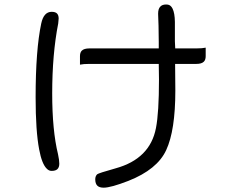

<svg xmlns="http://www.w3.org/2000/svg" viewBox="-20 -786 1040 871"><path d="M167 -679.2Q141.6 -559.1 141.6 -344.7Q141.6 -191.9 157.7 -107.9Q169.9 -42.5 191.9 -21Q201.7 -10.7 213.9 -10.7Q232.4 -10.7 240.7 -19Q249 -27.3 249 -43.5Q249 -59.6 243.2 -86.4Q216.8 -194.3 216.8 -362.3Q216.8 -540.5 244.1 -679.7L246.1 -701.7Q246.1 -717.3 238.5 -724.9Q231 -732.4 214.4 -732.4Q178.2 -732.4 167 -679.2ZM342.8 -492.7Q358.4 -496.1 385.7 -496.1H700.2L701.2 -425.8Q701.2 -274.9 687.5 -205.1Q660.6 -65.4 504.9 -22.5Q426.3 -0.5 420.4 4.9Q412.1 13.7 412.1 27.3Q412.1 46.9 421.4 56.2Q430.7 65.4 450.2 65.4Q482.9 65.4 562 34.7Q693.4 -17.1 733.9 -105Q775.4 -193.8 775.4 -375L774.4 -496.1H871.1Q894.5 -496.1 904.8 -506.3Q913.1 -514.6 913.1 -531.2V-569.8Q897.5 -566.4 871.1 -566.4H774.9L773.4 -598.6V-686.5Q772.9 -726.6 762.7 -747.1Q759.3 -753.4 756.3 -756.6Q753.4 -759.8 751.2 -761.2Q749 -762.7 746.1 -763.7Q741.2 -765.6 733.4 -765.6Q716.3 -765.6 707.5 -756.3Q697.3 -746.6 697.3 -723.6L699.2 -668.9L700.2 -595.7V-573.2V-566.4H385.7Q361.3 -566.4 351.1 -556.2Q342.8 -547.9 342.8 -531.2Z"/></svg>

Font: YuPearl-Light
Style: Light
Weight: 300
Designer: Max Yao
Foundry: Max-Everyday
Version: Version 1.011; ttfautohint (v1.8.3)